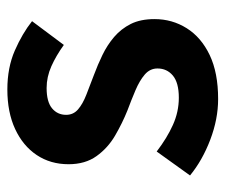

<svg xmlns="http://www.w3.org/2000/svg" viewBox="-66 -548 627 535"><g transform="rotate(-90 247.5 -280.5)"><path d="M239.1 13.8Q183.3 13.8 125.7 -8.1Q68.1 -30 26.1 -64.5L92.8 -157.4Q130.4 -128.6 166.9 -112.2Q203.4 -95.7 242.7 -95.7Q284.5 -95.7 304.4 -112.3Q324.2 -128.9 324.2 -155.2Q324.2 -176.1 307.3 -190.6Q290.5 -205 263.5 -216.5Q236.5 -228 207 -239Q171.7 -253.2 137.2 -273.3Q102.7 -293.4 80.1 -324.9Q57.4 -356.4 57.4 -403Q57.4 -453.3 83 -491.7Q108.7 -530.1 155.4 -551.8Q202.2 -573.5 265.5 -573.5Q326.6 -573.5 374.2 -552.7Q421.8 -531.8 456 -504.7L389.8 -416.1Q359.9 -437.7 330.3 -450.9Q300.6 -464.1 269.8 -464.1Q231.3 -464.1 213.2 -449Q195 -433.9 195 -409.7Q195 -389.6 210.2 -376.5Q225.4 -363.4 251.1 -353.4Q276.9 -343.4 306.3 -332.2Q334.4 -321.8 361.9 -308.5Q389.4 -295.2 412.1 -275.9Q434.7 -256.5 448.3 -229.5Q461.8 -202.4 461.8 -163.4Q461.8 -114.3 436.4 -73.8Q410.9 -33.2 361.6 -9.7Q312.3 13.8 239.1 13.8Z"/></g></svg>

Font: Shanggu Sans SC VF
Style: Regular
Weight: 250
Designer: GuiWonder
Version: Version 1.021